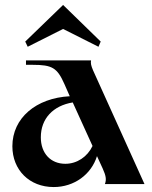

<svg xmlns="http://www.w3.org/2000/svg" viewBox="-20 -744 615 776"><path d="M404 0H564L356 -460C348 -479 346 -488 348 -500H85V-482H112C191 -482 211 -470 240 -405L262 -355C126 -348 30 -267 30 -153C30 -57 99 12 197 12C280 12 349 -39 372 -113L395 -63C408 -34 411 -19 404 0ZM92 -555 235 -627 378 -555 387 -576 235 -724 82 -576ZM145 -189C145 -265 195 -317 274 -330L354 -154C333 -110 291 -82 244 -82C185 -82 145 -124 145 -189Z"/></svg>

Font: Sinistre
Style: Bold
Weight: 700
Designer: Jules Durand
Foundry: Collletttivo
Version: Version 69.420;Glyphs 3.2 (3217)